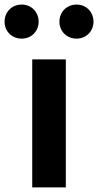

<svg xmlns="http://www.w3.org/2000/svg" viewBox="-62 -820 429 840"><path d="M79 0H226V-560H79ZM33 -651C76 -651 107 -684 107 -725C107 -767 76 -800 33 -800C-11 -800 -42 -767 -42 -725C-42 -684 -11 -651 33 -651ZM273 -651C316 -651 347 -684 347 -725C347 -767 316 -800 273 -800C229 -800 198 -767 198 -725C198 -684 229 -651 273 -651Z"/></svg>

Font: Noto Sans TC
Style: Bold
Weight: 700
Designer: Ryoko NISHIZUKA 西塚涼子 (kana, bopomofo & ideographs); Paul D. Hunt (Latin, Greek & Cyrillic); Sandoll Communications 산돌커뮤니
Foundry: Adobe
Version: Version 2.004;hotconv 1.0.118;makeotfexe 2.5.65603